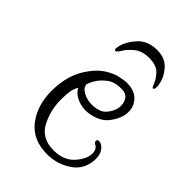

<svg xmlns="http://www.w3.org/2000/svg" viewBox="-133 -439 495 495"><g transform="rotate(45 114.5 -191.5)"><path d="M143 -387Q172 -387 188.5 -368Q205 -349 208 -328Q209 -325 209 -322Q209 -319 209 -317Q209 -309 204 -309Q202 -309 197 -321.5Q192 -334 180 -346Q168 -358 142 -358Q117 -358 102 -346Q87 -334 79.5 -321.5Q72 -309 68 -309Q64 -309 64 -314Q64 -316 64.5 -319Q65 -322 66 -326Q71 -346 90 -366.5Q109 -387 143 -387ZM131 4Q79 4 51.5 -31.5Q24 -67 24 -120Q24 -182 56 -223Q79 -255 116 -267Q125 -269 132.5 -270.5Q140 -272 147 -272Q174 -272 188.5 -257.5Q203 -243 203 -222Q203 -197 182 -171Q172 -159 155 -152.5Q138 -146 121 -146Q105 -146 90 -153Q75 -160 67 -174Q61 -164 59 -151.5Q57 -139 57 -122Q57 -81 75 -48Q93 -15 136 -15Q173 -15 193 -37.5Q213 -60 213 -80Q213 -96 201 -102Q196 -105 196 -109Q196 -115 202 -115Q212 -115 220.5 -104.5Q229 -94 229 -78Q229 -38 199 -17Q169 4 131 4ZM123 -168Q134 -168 145.5 -171.5Q157 -175 164 -184Q178 -201 178 -219Q178 -233 171 -242Q164 -251 150 -251H144Q118 -251 102 -235Q84 -220 76 -196Q76 -184 90.5 -176Q105 -168 123 -168Z"/></g></svg>

Font: Puppies Play
Style: Regular
Weight: 400
Designer: Robert E. Leuschke
Foundry: Robert E. Leuschke
Version: Version 1.010; ttfautohint (v1.8.3)